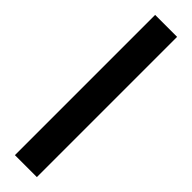

<svg xmlns="http://www.w3.org/2000/svg" viewBox="2 -972 365 365"><g transform="rotate(-45 184.5 -789.5)"><path d="M-4 -760V-819H373V-760Z"/></g></svg>

Font: Noto Serif Georgian ExtraCondensed SemiBold
Style: Regular
Weight: 600
Width: 2
Designer: Monotype Design Team, Akaki Razmadze
Foundry: Google LLC
Version: Version 2.003; ttfautohint (v1.8.4.7-5d5b)